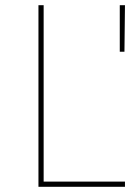

<svg xmlns="http://www.w3.org/2000/svg" viewBox="-20 -719 531 739"><path d="M128 -699H148V-20H461V0H128ZM441 -699H461L459 -520H441Z"/></svg>

Font: Alexandria Thin
Style: Regular
Weight: 250
Designer: Mohamed Gaber
Foundry: Kief Type Foundry
Version: Version 5.100